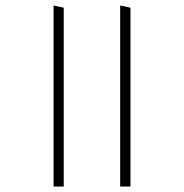

<svg xmlns="http://www.w3.org/2000/svg" viewBox="-20 -675 670 699"><path d="M455 -647 417.5 -655V4H455ZM212 -647 175 -655V4H212Z"/></svg>

Font: Anek Devanagari Medium ExtraLight
Style: Regular
Weight: 250
Version: Version 1.003